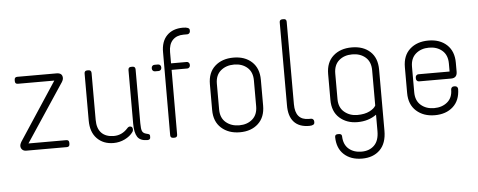

<svg xmlns="http://www.w3.org/2000/svg" viewBox="-59 -887 3213 1291"><g transform="rotate(-5 1548.0 -241.0)"><path d="M74 -500H339Q379 -500 379 -465Q379 -450 362 -427L110 -47H365Q384 -47 384 -28V-20Q384 0 365 0H91Q74 0 64 -10Q54 -20 54 -35Q54 -50 71 -74L320 -453H74Q55 -453 55 -472V-480Q55 -500 74 -500Z M546 -502H554Q574 -502 574 -482V-166Q574 -107 603.5 -77Q633 -47 687 -47Q741 -47 780 -90Q789 -101 799 -101Q818 -101 818 -79Q818 -70 813 -63Q793 -35 757 -17.5Q721 0 681 0Q612 0 569.5 -43.5Q527 -87 527 -165V-482Q527 -502 546 -502ZM842 -500H852Q871 -500 871 -480V-117Q871 -78 877.5 -63.5Q884 -49 903 -44L914 -41Q929 -38 929 -28V-17Q929 0 909 0Q860 0 841.5 -29Q823 -58 823 -118V-480Q823 -500 842 -500Z M1112 -500H1218Q1226 -500 1231.5 -494Q1237 -488 1237 -480V-476Q1237 -468 1231.5 -462Q1226 -456 1218 -456H1112L1111 -19Q1111 0 1092 0H1084Q1064 0 1064 -19L1065 -577Q1064 -651 1103.5 -691.5Q1143 -732 1212 -732Q1257 -732 1257 -712V-704Q1257 -697 1251.5 -691Q1246 -685 1238 -685H1213Q1166 -685 1139 -657Q1112 -629 1112 -576ZM1000 -500H1024Q1033 -500 1038.5 -494Q1044 -488 1044 -480V-476Q1044 -468 1038.5 -462Q1033 -456 1024 -456H1000Q991 -456 985.5 -462Q980 -468 980 -476V-480Q980 -488 985.5 -494Q991 -500 1000 -500Z M1704 -337V-163Q1704 -85 1657 -41.5Q1610 2 1533.5 2Q1457 2 1408.5 -41.5Q1360 -85 1360 -163V-337Q1360 -416 1408 -459Q1456 -502 1533 -502Q1610 -502 1657 -458.5Q1704 -415 1704 -337ZM1407 -337V-163Q1407 -106 1443 -75.5Q1479 -45 1533 -45Q1587 -45 1622 -75.5Q1657 -106 1657 -163V-337Q1657 -394 1622 -424.5Q1587 -455 1533 -455Q1479 -455 1443 -424.5Q1407 -394 1407 -337Z M1884 -730H1892Q1911 -730 1911 -711V-154Q1911 -47 2002 -47H2018Q2026 -47 2031.5 -41Q2037 -35 2037 -28V-20Q2037 0 2001 0Q1933 0 1898 -39Q1863 -78 1864 -153V-711Q1864 -730 1884 -730Z M2502 -336V76Q2502 161 2457 205.5Q2412 250 2336.5 250Q2261 250 2215 208Q2169 166 2168 90Q2168 72 2187 72H2195Q2215 72 2215 90Q2217 145 2250.5 174Q2284 203 2337 203Q2390 203 2422.5 171Q2455 139 2455 75V-36Q2401 3 2327.5 3Q2254 3 2206 -40Q2158 -83 2158 -162V-336Q2158 -415 2206 -458Q2254 -501 2331.5 -501Q2409 -501 2455.5 -458Q2502 -415 2502 -336ZM2206 -335V-163Q2206 -106 2242.5 -75.5Q2279 -45 2329.5 -45Q2380 -45 2412.5 -61.5Q2445 -78 2455 -98V-336Q2455 -393 2420 -423.5Q2385 -454 2330.5 -454Q2276 -454 2241 -423.5Q2206 -393 2206 -335Z M3020 -337V-277Q3020 -234 2979 -234H2763Q2754 -234 2748.5 -240Q2743 -246 2743 -254V-262Q2743 -270 2748.5 -276Q2754 -282 2763 -282H2973V-336Q2973 -393 2938 -423.5Q2903 -454 2849 -454Q2795 -454 2759.5 -423.5Q2724 -393 2724 -336V-164Q2724 -107 2759.5 -76.5Q2795 -46 2848.5 -46Q2902 -46 2937.5 -75.5Q2973 -105 2973 -160Q2973 -168 2978.5 -174Q2984 -180 2992 -180H3000Q3009 -180 3014.5 -174Q3020 -168 3020 -160Q3019 -83 2972 -40.5Q2925 2 2849 2Q2773 2 2724.5 -41.5Q2676 -85 2676 -163V-337Q2676 -416 2724 -459Q2772 -502 2849 -502Q2926 -502 2973 -458.5Q3020 -415 3020 -337Z"/></g></svg>

Font: Text Me One
Style: Regular
Weight: 400
Designer: Julia Petretta
Foundry: Julia Petretta
Version: Version 1.003